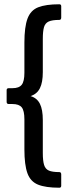

<svg xmlns="http://www.w3.org/2000/svg" viewBox="-20 -726 306 897"><path d="M257 151Q193 151 157.5 136.5Q122 122 108 83Q94 44 94 -28V-168Q94 -209 81.5 -224.5Q69 -240 38 -240H21Q11 -240 11 -250V-305Q11 -314 21 -314H38Q69 -314 81.5 -330Q94 -346 94 -386V-527Q94 -600 108.5 -639Q123 -678 158.5 -692Q194 -706 257 -706Q266 -706 266 -697V-644Q266 -633 257 -633Q224 -633 207.5 -625.5Q191 -618 185.5 -599Q180 -580 180 -544V-389Q180 -341 166.5 -314Q153 -287 123 -277Q153 -268 166.5 -241Q180 -214 180 -165V-11Q180 25 186 44.5Q192 64 208.5 71Q225 78 257 78Q266 78 266 89V142Q266 151 257 151Z"/></svg>

Font: Sofia Sans Semi Condensed Medium
Style: Regular
Weight: 500
Designer: Botio Nikoltchev, Ani Petrova
Foundry: lettersoup
Version: Version 4.100